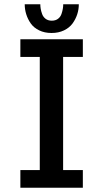

<svg xmlns="http://www.w3.org/2000/svg" viewBox="-20 -885 490 905"><path d="M351.5 -865Q351.5 -840.5 344 -817.5Q336.5 -794.5 321.8 -774.2Q307 -754 281.5 -741.8Q256 -729.5 223 -729.5Q190 -729.5 164.8 -741.8Q139.5 -754 125.2 -774.2Q111 -794.5 103.8 -817.5Q96.5 -840.5 96.5 -865H170Q170 -855 171.8 -844Q173.5 -833 178.5 -819Q183.5 -805 195.2 -796.2Q207 -787.5 224 -787.5Q241.5 -787.5 253.2 -796.2Q265 -805 269.8 -819.2Q274.5 -833.5 276.2 -844Q278 -854.5 278 -865ZM370.5 -616.5H277.5V-83.5H370.5V0H76V-83.5H167.5V-616.5H76V-700H370.5Z"/></svg>

Font: League Mono Condensed Medium
Style: Regular
Weight: 500
Width: 1
Designer: Tyler Finck
Foundry: The League of Moveable Type / Tyler Finck
Version: Version 2.210